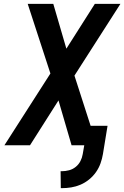

<svg xmlns="http://www.w3.org/2000/svg" viewBox="-20 -755 646 998"><path d="M296 223 295 135H301Q320 135 339 130Q358 125 373.5 112.5Q389 100 398 82.5Q407 65 410 46L418 0H352L284 -233L136 0H3L242 -373L124 -735H257L325 -502L473 -735H606L367 -362L451 -101H539L515 46Q511 70 502.5 94Q494 118 479 139.5Q464 161 443 178Q422 195 398.5 205Q375 215 350.5 219Q326 223 302 223Z"/></svg>

Font: Iosevka Aile
Style: Bold Italic
Weight: 700
Italic angle: -9°
Designer: Belleve Invis
Foundry: Belleve Invis
Version: Version 28.0.1; ttfautohint (v1.8.4)